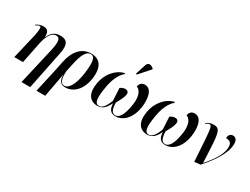

<svg xmlns="http://www.w3.org/2000/svg" viewBox="-79 -1545 3283 2521"><g transform="rotate(30 1563.0 -284.5)"><path d="M294 237H426L546 -353C573 -489 536 -547 435 -547C375 -547 312 -529 269 -431H265C269 -523 231 -541 179 -541C132 -541 102 -525 72 -505L76 -496C98 -512 119 -521 132 -521C155 -521 160 -499 140 -390L48 0H180L243 -314C268 -440 317 -521 384 -521C442 -521 454 -471 426 -337Z M521 237H654L720 -122H722C719 -17 766 11 825 11C945 11 1053 -88 1079 -273C1104 -457 1034 -546 901 -546C766 -546 668 -444 631 -268L597 -103ZM802 -2C749 -2 727 -58 732 -179L757 -296C791 -464 837 -537 900 -537C962 -537 980 -461 954 -275C929 -99 871 -2 802 -2Z M1554 -604 1696 -763 1699 -775C1659 -815 1608 -821 1590 -766L1541 -611ZM1314 10C1377 10 1430 -28 1474 -124C1479 -33 1510 10 1585 10C1704 10 1803 -98 1828 -269C1845 -394 1828 -544 1717 -544C1676 -544 1641 -522 1634 -469C1692 -453 1727 -368 1710 -248C1683 -52 1627 0 1578 0C1527 0 1504 -43 1501 -149C1534 -208 1559 -253 1569 -299C1580 -342 1562 -367 1520 -367C1496 -367 1469 -356 1447 -340C1447 -295 1454 -240 1457 -150C1415 -39 1372 0 1332 0C1270 0 1250 -61 1285 -258C1303 -363 1341 -471 1417 -533L1411 -544C1275 -510 1185 -386 1160 -249C1130 -75 1195 10 1314 10Z M2069 10C2132 10 2185 -28 2229 -124C2234 -33 2265 10 2340 10C2459 10 2558 -98 2583 -269C2600 -394 2583 -544 2472 -544C2431 -544 2396 -522 2389 -469C2447 -453 2482 -368 2465 -248C2438 -52 2382 0 2333 0C2282 0 2259 -43 2256 -149C2289 -208 2314 -253 2324 -299C2335 -342 2317 -367 2275 -367C2251 -367 2224 -356 2202 -340C2202 -295 2209 -240 2212 -150C2170 -39 2127 0 2087 0C2025 0 2005 -61 2040 -258C2058 -363 2096 -471 2172 -533L2166 -544C2030 -510 1940 -386 1915 -249C1885 -75 1950 10 2069 10Z M2782 10 2873 0C2981 -122 3119 -299 3119 -455C3119 -517 3092 -544 3053 -544C3012 -544 2988 -514 2988 -469C3048 -469 3077 -443 3077 -384C3077 -279 3001 -163 2892 -37H2890C2870 -473 2872 -541 2761 -541C2724 -541 2685 -532 2650 -501L2656 -493C2679 -512 2695 -519 2708 -519C2753 -519 2751 -466 2782 10Z"/></g></svg>

Font: Noto Serif Display SemiCondensed SemiBold
Style: Italic
Weight: 600
Width: 4
Italic angle: -12°
Designer: Monotype Design Team
Foundry: Monotype Imaging Inc.
Version: Version 2.009